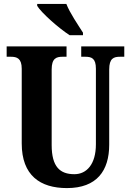

<svg xmlns="http://www.w3.org/2000/svg" viewBox="-20 -951 669 981"><path d="M336 -771H404V-784C380 -822 336 -886 319 -931H170V-921C191 -886 280 -807 336 -771ZM322 10C475 10 538 -79 538 -212V-596C538 -653 561 -661 593 -661H615V-714H395V-661H416C448 -661 470 -653 470 -600V-214C470 -112 423 -61 360 -61C287 -61 244 -98 244 -210V-596C244 -653 268 -661 299 -661H320V-714H14V-661H36C66 -661 91 -653 91 -600V-218C91 -54 186 10 322 10Z"/></svg>

Font: Noto Serif Lao ExtraCondensed ExtraBold
Style: Regular
Weight: 800
Width: 2
Designer: Monotype Design Team
Foundry: Monotype Imaging Inc.
Version: Version 2.003